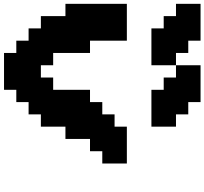

<svg xmlns="http://www.w3.org/2000/svg" viewBox="-52 -988 1040 977"><g transform="rotate(90 468.5 -500.0)"><path d="M250 0H437.5V-62.5H500V-125H562.5V-187.5H625V-312.5H687.5V-437.5H750V-500H812.5V-625H625V-562.5H562.5V-500H500V-437.5H437.5V-250H375V-187.5H312.5V-250H250V-437.5H187.5V-625H0V-312.5H62.5V-187.5H125V-125H187.5V-62.5H250ZM437.5 -750H625V-875H562.5V-937.5H500V-1000H312.5V-875H250V-937.5H187.5V-1000H0V-875H62.5V-812.5H125V-750H312.5V-875H375V-812.5H437.5Z"/></g></svg>

Font: Faithful 32x
Style: Semibold
Weight: 400
Foundry: Faithful Resource Pack
Version: Version 1.0; January 27, 2023